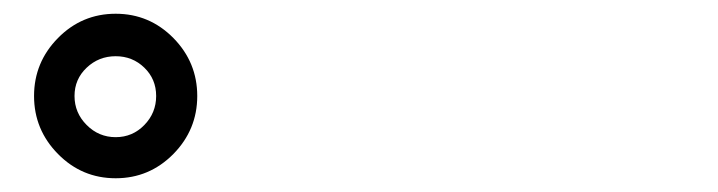

<svg xmlns="http://www.w3.org/2000/svg" viewBox="-20 -847 1040 278"><path d="M64 -624Q29.3 -659.2 29.3 -708Q29.3 -756.8 64 -792Q98.6 -827.1 147.5 -827.1Q196.3 -827.1 231 -792Q265.6 -756.8 265.6 -708Q265.6 -659.2 231 -624Q196.3 -588.9 147.5 -588.9Q98.6 -588.9 64 -624ZM105.5 -749Q87.9 -732.4 87.9 -708Q87.9 -683.6 105.5 -666Q123 -648.4 147.5 -648.4Q171.9 -648.4 189 -666Q206.1 -683.6 206.1 -708Q206.1 -732.4 189 -749Q171.9 -765.6 147.5 -765.6Q123 -765.6 105.5 -749Z"/></svg>

Font: GenEi Gothic M Regular
Style: Bold
Weight: 700
Designer: o_tamon (Modified); [Source Han Sans]
Ryoko NISHIZUKA  (kana & ideographs); Paul D. Hunt (Latin, Greek & Cyrillic); Wenl
Version: Version 1.1a;Original Version 1.004